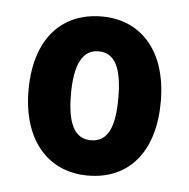

<svg xmlns="http://www.w3.org/2000/svg" viewBox="-37 -758 421 428"><g transform="rotate(5 174.0 -544.0)"><path d="M322 -544C322 -658 262 -722 175 -722C83 -722 26 -657 26 -544C26 -435 83 -366 174 -366C267 -366 322 -433 322 -544ZM121 -544C121 -611 139 -644 174 -644C211 -644 227 -611 227 -544C227 -477 211 -445 174 -445C138 -445 121 -477 121 -544Z"/></g></svg>

Font: Noto Sans Armenian Condensed
Style: Bold
Weight: 700
Width: 3
Designer: Monotype Design Team
Foundry: Monotype Imaging Inc.
Version: Version 2.008